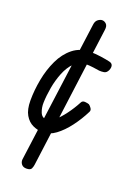

<svg xmlns="http://www.w3.org/2000/svg" viewBox="-145 -632 630 880"><g transform="rotate(20 170.0 -192.0)"><path d="M101 187Q85 187 77 177Q69 167 70 154L163 -538Q165 -555 175.5 -563Q186 -571 196 -571Q207 -571 216 -562Q225 -553 222 -533L131 157Q130 166 125.5 176.5Q121 187 101 187ZM114 5Q90 5 66 -6Q42 -17 27 -43Q12 -69 12 -113Q12 -163 22 -216Q32 -269 53.5 -314.5Q75 -360 110 -388Q145 -416 195 -416Q219 -416 246.5 -412Q274 -408 291 -404Q304 -401 307 -391Q310 -381 304 -367Q297 -352 284.5 -350Q272 -348 261 -349Q250 -351 230.5 -353.5Q211 -356 195 -356Q162 -356 139 -333Q116 -310 101.5 -274Q87 -238 80 -198.5Q73 -159 72 -125Q71 -100 80 -77.5Q89 -55 114 -55Q129 -55 149.5 -72.5Q170 -90 192 -119.5Q214 -149 232 -183Q237 -193 250 -192Q263 -191 270 -188Q276 -184 282.5 -174.5Q289 -165 284 -156Q263 -114 235 -77Q207 -40 176.5 -17.5Q146 5 114 5Z"/></g></svg>

Font: Edu NSW ACT Foundation
Style: Regular
Weight: 400
Designer: Tina and Corey Anderson
Foundry: Google for Education
Version: Version 1.003